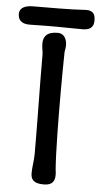

<svg xmlns="http://www.w3.org/2000/svg" viewBox="-64 -935 512 987"><g transform="rotate(5 192.5 -441.5)"><path d="M133.3 -39.1C133.3 -4.9 148.4 14.2 200.2 14.2C245.1 14.2 257.3 -8.3 257.3 -40C257.3 -49.3 256.3 -57.6 254.9 -67.4V-66.9C248 -156.2 246.1 -324.2 246.1 -473.1C246.1 -556.2 247.1 -618.7 248 -674.3C250 -686 252.4 -696.3 252.4 -707.5C252.4 -744.1 234.4 -768.6 205.1 -768.6C146 -768.6 130.4 -740.7 130.4 -706.5C130.4 -685.1 136.2 -667 136.2 -648.9C136.2 -471.7 140.6 -305.7 140.6 -139.6C140.6 -103.5 133.3 -71.8 133.3 -39.1ZM62 -797.9C166 -800.8 265.6 -798.3 328.6 -797.9C357.9 -797.9 387.2 -805.2 387.2 -848.1C387.2 -896.5 358.9 -900.4 327.1 -897.9C272.9 -893.6 136.2 -893.1 64.9 -893.1C23.4 -893.1 -3.4 -877.9 -3.4 -849.6C-3.4 -805.7 28.3 -796.9 62 -797.9Z"/></g></svg>

Font: Autour One
Style: Regular
Weight: 400
Designer: Eben Sorkin
Foundry: Eben Sorkin
Version: Version 1.002